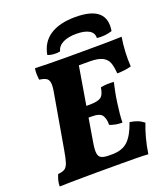

<svg xmlns="http://www.w3.org/2000/svg" viewBox="-157 -983 952 1095"><g transform="rotate(-20 319.5 -436.0)"><path d="M15 3Q15 -15 19 -31.5Q23 -48 31 -67Q58 -69 72 -78Q86 -87 94 -111Q102 -135 110 -183L167 -511Q174 -550 171 -570Q168 -590 154 -598Q140 -606 113 -610Q111 -626 110.5 -642.5Q110 -659 113 -679Q147 -678 193.5 -677Q240 -676 285 -676Q330 -676 360 -676Q460 -676 523.5 -676.5Q587 -677 639 -679Q632 -639 629.5 -591.5Q627 -544 630 -502Q590 -491 544 -491Q542 -528 533 -554.5Q524 -581 497.5 -595Q471 -609 418 -609H354L315 -377H334Q383 -377 403 -390.5Q423 -404 429 -448Q448 -452 468 -453Q488 -454 509 -452Q503 -425 497 -395.5Q491 -366 486 -328Q477 -266 476 -217Q454 -217 435.5 -220.5Q417 -224 400 -231Q401 -266 387.5 -288Q374 -310 325 -310H304L281 -172Q273 -127 276 -104.5Q279 -82 295 -74.5Q311 -67 343 -67H359Q420 -67 454.5 -99Q489 -131 515 -206Q541 -202 560.5 -194.5Q580 -187 599 -172Q585 -138 572.5 -91.5Q560 -45 553 3Q523 1 480.5 0.5Q438 0 391.5 0Q345 0 302 0Q273 0 234.5 0Q196 0 155 0.5Q114 1 77 1.5Q40 2 15 3ZM429 -875Q621 -875 596 -729Q576 -722 551.5 -719.5Q527 -717 504 -720Q505 -752 477.5 -767.5Q450 -783 401 -783Q352 -783 320.5 -767.5Q289 -752 280 -720Q258 -716 238.5 -718Q219 -720 205 -726Q218 -800 275 -837.5Q332 -875 429 -875Z"/></g></svg>

Font: Vollkorn ExtraBold
Style: Italic
Weight: 800
Italic angle: -11°
Designer: Friedrich Althausen
Foundry: Friedrich Althausen
Version: Version 5.000; ttfautohint (v1.8.3)